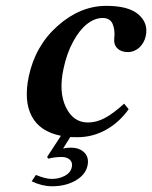

<svg xmlns="http://www.w3.org/2000/svg" viewBox="-20 -464 525 663"><path d="M193.4 78.1Q167.5 78.1 147 84L142.6 78.1L190.4 4.9Q117.2 -9.8 89.4 -63Q61.5 -116.2 79.6 -201.2Q102.1 -306.6 179.7 -375.2Q257.3 -443.8 347.2 -443.8Q424.3 -443.8 458.5 -413.8Q492.7 -383.8 483.4 -339.8Q481 -328.1 475.3 -318.1Q469.7 -308.1 461.9 -300.5Q454.1 -293 443.6 -288.6Q433.1 -284.2 421.4 -284.2Q397.9 -284.2 385 -297.4Q372.1 -310.5 374.5 -331.1Q377.9 -359.9 369.1 -380.9Q360.4 -401.9 334.5 -401.9Q307.6 -401.9 281.2 -381.6Q254.9 -361.3 232.7 -320.6Q210.4 -279.8 199.2 -226.1Q182.1 -146.5 207.5 -93.8Q232.9 -41 283.7 -41Q312 -41 340.6 -55.7Q369.1 -70.3 408.7 -106L424.3 -86.9Q391.6 -41 345.7 -15.6Q299.8 9.8 247.1 9.8Q232.9 9.8 222.7 9.3L197.8 48.8Q210.4 45.9 224.1 45.9Q254.9 45.9 271.5 63Q288.1 80.1 282.2 107.9Q275.4 139.6 241 159.4Q206.5 179.2 160.2 179.2Q125 179.2 89.4 162.1L104 140.1Q138.7 154.3 159.2 153.8Q183.6 153.8 203.9 143.1Q224.1 132.3 228 112.8Q231.4 97.2 221.2 87.6Q210.9 78.1 193.4 78.1Z"/></svg>

Font: Linux Libertine Slanted
Style: Semibold Slanted
Weight: 600
Designer: Philipp H. Poll
Foundry: Philipp H. Poll
Version: Version 5.1.1